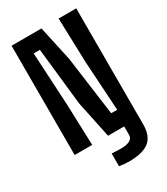

<svg xmlns="http://www.w3.org/2000/svg" viewBox="-241 -904 1059 1217"><g transform="rotate(-30 289.0 -296.0)"><path d="M331 208.5Q315 208.5 296 206.8Q277 205 260.5 202V109Q273.5 110 294.2 110.8Q315 111.5 330.5 111.5Q368 111.5 391.5 99.8Q415 88 415 61V-74H526V50Q526 133 479.5 170.8Q433 208.5 331 208.5ZM52.5 0V-800H271.5L327 -545.5L385.5 -113.5H429.5L407 -475L397 -800H526V0H297L240.5 -269.5L195 -687.5H149.5L170.5 -304.5L181 0Z"/></g></svg>

Font: Big Shoulders
Style: Bold
Weight: 700
Designer: Patric King
Foundry: XO Type Co
Version: Version 2.002